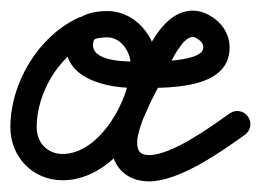

<svg xmlns="http://www.w3.org/2000/svg" viewBox="-35 -313 496 365"><path d="M113.9 -279.2C113.9 -279.2 113.9 -279.2 113.9 -279.2C37.2 -243.6 -15.3 -154.6 -15.3 -71.2C-15.3 -14.7 27.1 29.7 84.2 29.7C185.2 29.7 263.6 -98.8 263.6 -189.5C263.6 -241.6 223.1 -292 169 -292C139.9 -292 107.2 -284.1 96.4 -253.3C68.1 -172.4 155.2 -146.2 216.9 -146C216.9 -146 217 -146 217 -146C217 -146 217.1 -146 217.1 -146C273.3 -146.1 401.5 -138.6 401.5 -222.7C401.5 -250.5 384.6 -272.7 360.6 -285.3C351.6 -290 341.6 -292.8 331.4 -292.8C285.4 -292.8 256.1 -242.1 239.3 -205.6C217.9 -159.3 186.8 -110.7 177.4 -60.8C177.4 -60.8 177.4 -60.6 177.4 -60.5C177.3 -60.3 177.3 -60.2 177.3 -60.1C176.4 -54.2 175.8 -48.5 175.8 -42.4C175.8 1.2 203.3 31.8 248.3 31.8C305.9 31.8 385.4 -24.4 430.5 -56.7C441.8 -64.7 444.4 -80.3 436.3 -91.5C428.3 -102.8 412.7 -105.4 401.5 -97.3C366.9 -72.7 292.2 -18.2 248.3 -18.2C231.1 -18.2 225.8 -26.1 225.8 -42.4C225.8 -45.8 226.1 -48.9 226.7 -52.2C226.7 -52.2 226.7 -52 226.6 -51.9C226.6 -51.7 226.6 -51.6 226.6 -51.6C235 -96.7 265.2 -142.5 284.7 -184.7C291.2 -198.8 312.5 -242.8 331.4 -242.8C333.5 -242.8 335.5 -242 337.4 -241C344.6 -237.2 351.5 -231.5 351.5 -222.7C351.5 -191.9 236.3 -196 216.9 -196C216.9 -196 217 -196 217 -196C217 -196 217.1 -196 217.1 -196C194 -196.1 130.3 -198.8 143.6 -236.7C145.2 -241.3 165 -242 169 -242C195.2 -242 213.6 -214 213.6 -189.5C213.6 -127.2 156.1 -20.3 84.2 -20.3C54.7 -20.3 34.7 -42.1 34.7 -71.2C34.7 -135.2 75.8 -206.4 134.9 -233.8C147.4 -239.6 152.9 -254.5 147.1 -267C141.2 -279.5 126.4 -285 113.9 -279.2Z"/></svg>

Font: FRB American Cursive Guidelines Arrows Semibold
Style: Italic
Weight: 600
Italic angle: -25°
Version: Version 2.0;Modular Font Editor K font №1